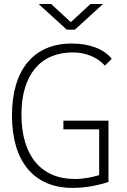

<svg xmlns="http://www.w3.org/2000/svg" viewBox="-20 -918 626 948"><path d="M337.9 9.8C420.4 9.8 488.3 -10.7 515.6 -19.5V-322.3H293V-279.3H469.7V-53.2C440.4 -44.9 399.4 -34.2 349.6 -34.2C182.1 -34.2 85.9 -150.4 85.9 -352.5C85.9 -547.4 178.7 -659.2 339.8 -659.2C402.8 -659.2 460.4 -635.7 498 -594.2L531.7 -627.4C494.1 -675.8 422.4 -703.1 334 -703.1C146.5 -703.1 39.1 -573.7 39.1 -347.7C39.1 -120.6 147.9 9.8 337.9 9.8ZM309.6 -771.5H349.6L488.8 -898.4H426.8L329.6 -808.6L232.4 -898.4H170.4Z"/></svg>

Font: Cascadia Mono PL ExtraLight
Style: Regular
Weight: 200
Monospace: yes
Designer: Aaron Bell
Foundry: Saja Typeworks
Version: Version 2404.023